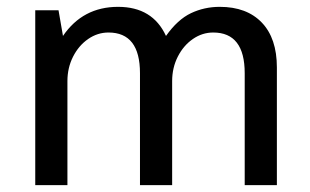

<svg xmlns="http://www.w3.org/2000/svg" viewBox="-20 -541 907 561"><path d="M789 -344V0H695V-327Q695 -446 603 -446Q571 -446 543.5 -427Q516 -408 499.5 -375.5Q483 -343 483 -304V0H389V-327Q389 -446 297 -446Q265 -446 237.5 -427Q210 -408 193.5 -375.5Q177 -343 177 -304V0H83V-511H151L164 -436Q222 -521 325 -521Q426 -521 465 -436Q499 -484 538 -502.5Q577 -521 622 -521Q701 -521 745 -475Q789 -429 789 -344Z"/></svg>

Font: Chivo
Style: Regular
Weight: 400
Designer: Hector Gatti
Foundry: Omnibus-Type
Version: Version 1.006; ttfautohint (v1.4.1)